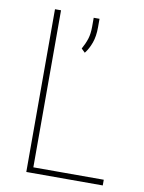

<svg xmlns="http://www.w3.org/2000/svg" viewBox="-81 -769 621 826"><g transform="rotate(10 229.0 -355.5)"><path d="M425.8 -24.9V0H103.5V-24.9ZM118.2 -710.9V0H91.8V-710.9ZM287.6 -703.6V-666Q287.6 -627.4 277.3 -598.6Q267.1 -569.8 250.5 -548.8L234.4 -564.5Q248 -588.9 255.1 -611.3Q262.2 -633.8 262.2 -665V-703.6Z"/></g></svg>

Font: Roboto Condensed Thin
Style: Regular
Weight: 250
Width: 3
Designer: Christian Robertson
Foundry: Google
Version: Version 3.009; 2024